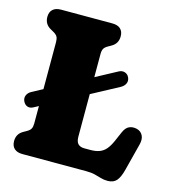

<svg xmlns="http://www.w3.org/2000/svg" viewBox="-107 -791 819 899"><g transform="rotate(15 302.5 -341.0)"><path d="M23 -241.5Q16.5 -256 22.5 -269.8Q28.5 -283.5 43.5 -291.5L413 -490Q428 -498.5 442.5 -494Q457 -489.5 463.5 -475Q470.5 -459.5 464.2 -445.8Q458 -432 442.5 -423.5L71.5 -224.5Q56.5 -216.5 43.2 -221.2Q30 -226 23 -241.5ZM349.5 -598.5 334.5 -590Q320.5 -582 315.5 -572.8Q310.5 -563.5 310.5 -547V-147Q310.5 -122 321.2 -111.5Q332 -101 351.5 -101H380.5Q407 -101 425.2 -108Q443.5 -115 456.5 -130.5Q469.5 -146 480.5 -171L501 -218Q511.5 -242.5 527.8 -250Q544 -257.5 564.5 -253Q585.5 -248 594.8 -230Q604 -212 597 -185.5L563 -53Q553.5 -16 538.8 1Q524 18 496 18Q478 18 463 13.5Q448 9 430.5 4.5Q413 0 388 0H78.5Q52.5 0 38.8 -12.8Q25 -25.5 25 -49Q25 -84.5 56 -101.5L71 -110Q85 -118 90 -127.2Q95 -136.5 95 -153V-547Q95 -563.5 90 -572.8Q85 -582 71 -590L56 -598.5Q25 -615.5 25 -651Q25 -674.5 38.8 -687.2Q52.5 -700 78.5 -700H327Q353.5 -700 367 -687.2Q380.5 -674.5 380.5 -651Q380.5 -615.5 349.5 -598.5Z"/></g></svg>

Font: Fraunces 144pt S100 Black
Style: Regular
Weight: 900
Version: Version 1.000